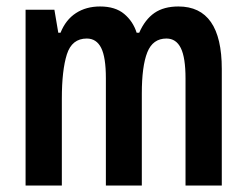

<svg xmlns="http://www.w3.org/2000/svg" viewBox="-20 -573 763 593"><path d="M531 -553Q665 -553 665 -360V0H553V-331Q553 -395 538.5 -424.5Q524 -454 494 -454Q452 -454 435 -411.5Q418 -369 418 -284V0H307V-332Q307 -396 292.5 -425Q278 -454 248 -454Q202 -454 186.5 -405Q171 -356 171 -268V0H59V-543H148L160 -472H167Q183 -512 214.5 -532.5Q246 -553 289 -553Q336 -553 363.5 -530Q391 -507 402 -472H410Q428 -513 457 -533Q486 -553 531 -553Z"/></svg>

Font: Noto Sans Thai Looped ExtraCondensed SemiBold
Style: Regular
Weight: 600
Width: 2
Designer: Sasikarn Vongin, Ben Mitchell
Foundry: The Fontpad Ltd
Version: Version 1.001; ttfautohint (v1.8.4.7-5d5b)